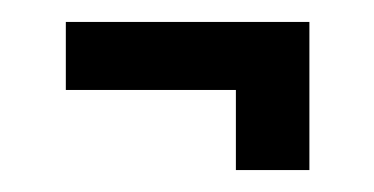

<svg xmlns="http://www.w3.org/2000/svg" viewBox="-20 -351 341 175"><path d="M40 -269V-331H262V-196H195V-269Z"/></svg>

Font: Bricolage Grotesque 48pt Condensed Light
Style: Regular
Weight: 300
Width: 3
Designer: Mathieu Triay
Foundry: Atelier Triay
Version: Version 1.000; ttfautohint (v1.8.4.7-5d5b);gftools[0.9.32]